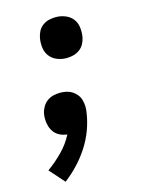

<svg xmlns="http://www.w3.org/2000/svg" viewBox="-113 -598 676 883"><g transform="rotate(-15 225.0 -156.5)"><path d="M88 215 25 144Q63 117 97 82.5Q131 48 152 7Q134 5 118 -2.5Q102 -10 91.5 -23.5Q81 -37 76 -54Q71 -71 71 -89Q71 -95 71.5 -101Q72 -107 73 -113Q76 -129 84.5 -144Q93 -159 106.5 -169Q120 -179 136.5 -183Q153 -187 169 -187Q185 -187 200 -183.5Q215 -180 227 -172Q239 -164 248 -152.5Q257 -141 261 -126.5Q265 -112 265.5 -96.5Q266 -81 263 -65Q257 -25 242.5 14Q228 53 205 89Q182 125 152.5 156.5Q123 188 88 215ZM240 -333Q217 -333 195.5 -341.5Q174 -350 160.5 -367.5Q147 -385 144 -408Q141 -431 145 -454Q148 -470 155.5 -485Q163 -500 177.5 -510.5Q192 -521 208 -524.5Q224 -528 240 -528Q263 -528 284.5 -519.5Q306 -511 319.5 -494Q333 -477 336 -453.5Q339 -430 335 -407Q332 -391 324 -376Q316 -361 302 -351Q288 -341 272 -337Q256 -333 240 -333Z"/></g></svg>

Font: Iosevka Etoile
Style: Bold Italic
Weight: 700
Italic angle: -9°
Designer: Belleve Invis
Foundry: Belleve Invis
Version: Version 28.1.0; ttfautohint (v1.8.4)